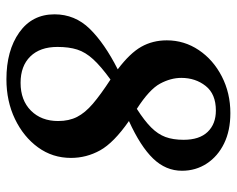

<svg xmlns="http://www.w3.org/2000/svg" viewBox="-88 -622 720 583"><g transform="rotate(90 271.5 -330.0)"><path d="M220 10Q133 10 78 -29Q23 -68 23 -136Q23 -198 67 -243Q111 -288 190 -328Q141 -365 121.5 -399.5Q102 -434 102 -477Q102 -530 131.5 -574Q161 -618 211.5 -644Q262 -670 323 -670Q376 -670 415 -651Q454 -632 476 -598.5Q498 -565 498 -523Q498 -474 461 -435.5Q424 -397 347 -362Q413 -316 436 -274.5Q459 -233 459 -186Q459 -130 427 -86Q395 -42 341 -16Q287 10 220 10ZM216 -521Q216 -489 233.5 -456.5Q251 -424 310 -386Q346 -409 366.5 -429.5Q387 -450 395.5 -473Q404 -496 404 -528Q404 -576 380 -601Q356 -626 315 -626Q265 -626 240.5 -595Q216 -564 216 -521ZM122 -145Q122 -92 151 -62.5Q180 -33 231 -33Q284 -33 315.5 -64.5Q347 -96 347 -147Q347 -180 334.5 -204.5Q322 -229 294.5 -252.5Q267 -276 221 -306Q181 -277 159.5 -253.5Q138 -230 130 -205Q122 -180 122 -145Z"/></g></svg>

Font: Spectral SemiBold
Style: Italic
Weight: 600
Italic angle: -10°
Designer: Jean-Baptiste Levee
Foundry: Production Type
Version: Version 2.001